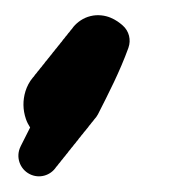

<svg xmlns="http://www.w3.org/2000/svg" viewBox="-20 -901 239 248"><path d="M122.7 -878.2C116 -881 106.3 -882.6 96.9 -880.2C87.3 -877.9 79.8 -872.2 74.9 -866.4C74 -865.4 73.3 -864.3 72.6 -863.3C72.3 -863 71.9 -862.7 71.7 -862.4C70.8 -861.3 70 -860.2 69.3 -859.2C69 -858.9 68.6 -858.6 68.4 -858.3C67.5 -857.2 66.8 -856.2 66 -855.1C65.7 -854.8 65.4 -854.5 65.1 -854.2C64.2 -853.1 63.5 -852.1 62.7 -851C62.5 -850.7 62.1 -850.4 61.8 -850.1C61 -849 60.2 -848 59.5 -846.9C59.2 -846.6 58.8 -846.3 58.6 -846C57.7 -844.9 56.9 -843.9 56.2 -842.8C55.9 -842.5 55.6 -842.2 55.3 -841.9C54.4 -840.9 53.7 -839.8 52.9 -838.7C52.6 -838.4 52.3 -838.1 52 -837.8C51.1 -836.8 50.4 -835.7 49.6 -834.6C49.4 -834.3 49 -834 48.7 -833.7C47.9 -832.7 47.1 -831.6 46.4 -830.6C46.1 -830.2 45.7 -829.9 45.5 -829.6C44.6 -828.6 43.9 -827.5 43.1 -826.5C42.8 -826.2 42.5 -825.9 42.2 -825.5C41.3 -824.5 40.6 -823.4 39.8 -822.4C39.5 -822.1 39.2 -821.8 38.9 -821.5C38.1 -820.4 37.3 -819.3 36.6 -818.3C36.3 -818 35.9 -817.7 35.7 -817.4C34.8 -816.3 34 -815.3 33.3 -814.2C33 -813.9 32.6 -813.6 32.4 -813.3C31.5 -812.2 30.8 -811.2 30 -810.1C29.7 -809.8 29.4 -809.5 29.1 -809.2C28.2 -808.1 27.5 -807.1 26.7 -806C26.5 -805.7 26.1 -805.4 25.8 -805.1C25 -804 24.2 -803 23.5 -801.9C23.2 -801.6 22.8 -801.3 22.6 -801C17.7 -795.2 14.8 -789.1 12.9 -783.2C9.3 -771.4 9.4 -759.4 13.4 -747.5C14.7 -743.6 16.6 -739.9 18.9 -736.3C14.9 -728.2 10.8 -720.1 6.6 -711.9L6.6 -711.8C0 -698.7 5.3 -682.7 18.4 -676.1C30.6 -669.9 45.3 -674.1 52.6 -685.4C53.8 -686.6 54.9 -688 55.9 -689.5C57.1 -690.7 58.2 -692.1 59.1 -693.5C60.3 -694.8 61.4 -696.1 62.4 -697.6C63.6 -698.9 64.7 -700.2 65.7 -701.7C66.9 -703 68 -704.3 68.9 -705.8C70.2 -707.1 71.2 -708.4 72.2 -709.9C73.4 -711.1 74.5 -712.5 75.5 -714C76.7 -715.2 77.8 -716.6 78.8 -718.1C80 -719.3 81.1 -720.7 82 -722.2C83.2 -723.4 84.3 -724.8 85.3 -726.3C86.5 -727.5 87.6 -728.9 88.6 -730.4C89.8 -731.6 90.9 -733 91.9 -734.4C93.1 -735.7 94.2 -737 95.1 -738.5C96.3 -739.8 97.4 -741.1 98.4 -742.6C99.6 -743.9 100.7 -745.2 101.7 -746.7C103.5 -748.6 105.2 -750.8 106.5 -753.3C120.2 -780.3 134.7 -808.4 145.9 -839.3L145.9 -839.4C149.5 -849.4 146.8 -860.9 138.4 -868.2C134.4 -871.7 129.5 -875.4 122.7 -878.2Z"/></svg>

Font: Ambarawa
Style: Script
Weight: 500
Foundry: Ekosamp
Version: Version 1.001;